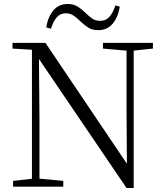

<svg xmlns="http://www.w3.org/2000/svg" viewBox="-20 -941 832 968"><path d="M213 -803Q222 -857 249.5 -889Q277 -921 321 -921Q350 -921 370.5 -908.5Q391 -896 408 -879Q425 -862 442.5 -849Q460 -836 486 -836Q514 -836 532 -856.5Q550 -877 562 -914L584 -907Q575 -853 547.5 -821Q520 -789 476 -789Q445 -789 425.5 -801.5Q406 -814 389 -830Q373 -846 354.5 -860Q336 -874 311 -874Q284 -874 266 -853.5Q248 -833 237 -796ZM46 0V-29L152 -41H172L299 -29V0ZM141 0V-703H176L179 -332V0ZM499 -696V-725H751V-696L646 -685H627ZM618 7 168 -656 166 -657 144 -690 43 -696V-725H209L637 -90L620 -84L618 -383V-725H654V7Z"/></svg>

Font: Noto Serif JP ExtraLight Light
Style: Regular
Weight: 300
Version: Version 2.003-H1;hotconv 1.1.1;makeotfexe 2.6.0